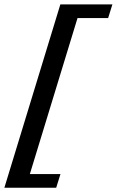

<svg xmlns="http://www.w3.org/2000/svg" viewBox="-27 -744 534 878"><path d="M-7 114.5 249 -724H487L467.5 -661.5H327.5L109.5 52H249.5L230 114.5Z"/></svg>

Font: Newsreader 9pt Medium
Style: Italic
Weight: 500
Italic angle: -17°
Designer: Hugues Gentile
Foundry: Production Type
Version: Version 1.003